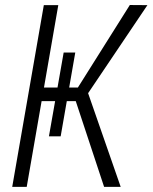

<svg xmlns="http://www.w3.org/2000/svg" viewBox="-20 -731 597 751"><path d="M151.4 -710.9H208L84.5 0H27.8ZM229 -525.4H274.4L217.3 -197.8H171.4ZM487.8 -711.4 556.6 -710.9 303.7 -335.4H119.1L123.5 -388.7H284.7ZM272.9 -345.7 314 -397 452.1 0H387.2Z"/></svg>

Font: Roboto Condensed Light
Style: Italic
Weight: 300
Italic angle: -12°
Designer: Christian Robertson
Foundry: Google
Version: Version 3.0; 2020